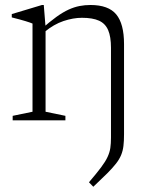

<svg xmlns="http://www.w3.org/2000/svg" viewBox="-20 -470 574 750"><path d="M158 -364V-33.5L235.5 -17.5V0H29.5V-17.5L107 -33.5V-378Q99 -381.5 79.5 -387.5Q60 -393.5 26 -402V-415L144 -450.5H151ZM413.5 67.5V-283.5Q413.5 -326.5 402.5 -352.2Q391.5 -378 366.8 -389.2Q342 -400.5 300 -400.5Q266 -400.5 228 -387.8Q190 -375 154.5 -345.5L140.5 -355.5Q174 -385 200 -403.8Q226 -422.5 248 -432.5Q270 -442.5 290.8 -446.5Q311.5 -450.5 333.5 -450.5Q403.5 -450.5 434 -413.8Q464.5 -377 464.5 -298V54.5Q464.5 81 462.2 100Q460 119 453.2 135.5Q446.5 152 433.2 169Q420 186 398.5 207.5Q377 229 344.5 259.5L327.5 242Q357 207.5 374.5 184.2Q392 161 400.2 143Q408.5 125 411 107.8Q413.5 90.5 413.5 67.5Z"/></svg>

Font: Newsreader 16pt 16pt Light
Style: Regular
Weight: 300
Version: Version 1.003